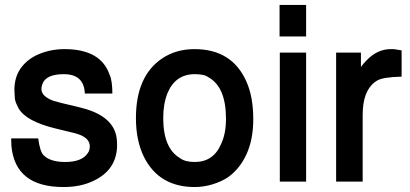

<svg xmlns="http://www.w3.org/2000/svg" viewBox="-20 -732 1651 774"><path d="M322 -355Q319 -433 237 -433Q168 -433 152 -396Q147 -384 147 -373Q147 -342 200 -324L198 -325Q205 -323 212.5 -321Q220 -319 227 -317L302 -299Q420 -271 445 -198Q452 -178 452 -148Q452 -49 359 -4Q307 22 236 22Q41 22 26 -144L25 -174H134Q141 -122 155 -107Q182 -79 242 -79Q311 -79 334 -115Q342 -126 342 -142Q342 -173 301 -189L282 -195Q281 -196 278 -196L204 -214Q85 -243 55 -295Q50 -304 46 -313.5Q42 -323 40 -333L38 -369Q38 -417 60 -451.5Q82 -486 124 -508Q148 -520 177.5 -527Q207 -534 240 -534Q387 -534 422 -430V-431Q428 -417 430.5 -397.5Q433 -378 433 -355Z M764 -534Q915 -534 973 -404Q1001 -342 1001 -252Q1001 -171 974.5 -112Q948 -53 900 -18Q873 0 837 11Q801 22 765 22Q622 22 561 -98Q528 -164 528 -256Q528 -425 633 -496Q689 -534 764 -534ZM765 -433Q687 -433 655 -356Q638 -313 638 -256Q638 -135 705 -95Q717 -86 732.5 -82.5Q748 -79 765 -79Q841 -79 872 -153Q891 -194 891 -253Q891 -381 821 -420Q810 -428 795.5 -430.5Q781 -433 765 -433Z M1214 -520V0H1108V-520ZM1214 -712V-585H1107V-712Z M1335 -520H1435V-462Q1441 -470 1445.5 -475.5Q1450 -481 1457 -488Q1501 -534 1555 -534H1567L1599 -529V-423Q1560 -422 1535.5 -418Q1511 -414 1500 -407L1491 -401Q1442 -364 1442 -269V0H1335Z"/></svg>

Font: Ekushey Amar Bangla
Style: Bold
Weight: 700
Designer: Al Mamun Sumon
Foundry: Al Mamun Sumon
Version: Version 1.0